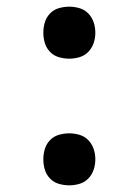

<svg xmlns="http://www.w3.org/2000/svg" viewBox="-20 -548 415 576"><path d="M188 -372Q172 -372 156.5 -376.5Q141 -381 130 -392.5Q119 -404 114.5 -419Q110 -434 110 -450Q110 -466 114.5 -481Q119 -496 130 -507.5Q141 -519 156.5 -523.5Q172 -528 188 -528Q203 -528 218.5 -523.5Q234 -519 245 -507.5Q256 -496 261 -481Q266 -466 266 -450Q266 -434 261 -419Q256 -404 245 -392.5Q234 -381 218.5 -376.5Q203 -372 188 -372ZM188 8Q172 8 156.5 3.5Q141 -1 130 -12.5Q119 -24 114.5 -39Q110 -54 110 -70Q110 -86 114.5 -101Q119 -116 130 -127.5Q141 -139 156.5 -143.5Q172 -148 188 -148Q203 -148 218.5 -143.5Q234 -139 245 -127.5Q256 -116 261 -101Q266 -86 266 -70Q266 -54 261 -39Q256 -24 245 -12.5Q234 -1 218.5 3.5Q203 8 188 8Z"/></svg>

Font: Zed Sans
Style: Regular
Weight: 400
Designer: Belleve Invis
Foundry: Belleve Invis
Version: Version 1.0.0; ttfautohint (v1.8.4)